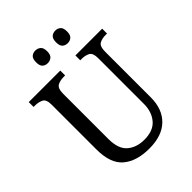

<svg xmlns="http://www.w3.org/2000/svg" viewBox="-256 -1037 1176 1176"><g transform="rotate(-45 332.0 -449.5)"><path d="M335 10Q226 10 164 -42Q102 -94 102 -216V-604Q102 -649 79.5 -660.5Q57 -672 26 -672H14V-714H287V-672H275Q243 -672 221 -660Q199 -648 199 -600V-210Q199 -123 242 -86.5Q285 -50 352 -50Q430 -50 467.5 -94.5Q505 -139 505 -207V-604Q505 -649 483 -660.5Q461 -672 430 -672H418V-714H650V-672H638Q606 -672 584.5 -660Q563 -648 563 -600V-205Q563 -105 504.5 -47.5Q446 10 335 10ZM439 -800Q418 -800 404.5 -812Q391 -824 391 -854Q391 -885 404.5 -897Q418 -909 439 -909Q458 -909 472 -897Q486 -885 486 -854Q486 -824 472 -812Q458 -800 439 -800ZM265 -800Q245 -800 231.5 -812Q218 -824 218 -854Q218 -885 231.5 -897Q245 -909 265 -909Q285 -909 299.5 -897Q314 -885 314 -854Q314 -824 299.5 -812Q285 -800 265 -800Z"/></g></svg>

Font: Noto Serif Sinhala SemiCondensed
Style: Regular
Weight: 400
Width: 4
Designer: Jelle Bosma - Monotype Design Team
Foundry: Monotype Imaging Inc.
Version: Version 2.007; ttfautohint (v1.8.4.7-5d5b)